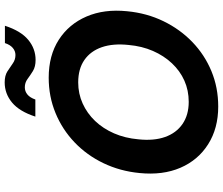

<svg xmlns="http://www.w3.org/2000/svg" viewBox="-86 -854 952 820"><g transform="rotate(-90 390.0 -444.0)"><path d="M345 12Q252 12 184 -31Q116 -74 83.5 -149.5Q51 -225 61 -324Q69 -407 103 -478Q137 -549 192 -601.5Q247 -654 317.5 -683Q388 -712 468 -712Q563 -712 630 -669Q697 -626 729.5 -550.5Q762 -475 752 -377Q744 -293 709.5 -222Q675 -151 620.5 -98.5Q566 -46 496 -17Q426 12 345 12ZM365 -114Q414 -114 455.5 -132.5Q497 -151 529.5 -185.5Q562 -220 582.5 -267Q603 -314 608 -371Q615 -437 598.5 -485Q582 -533 544 -559.5Q506 -586 448 -586Q400 -586 358 -567Q316 -548 283.5 -514Q251 -480 230.5 -433Q210 -386 205 -329Q198 -263 215 -215Q232 -167 270.5 -140.5Q309 -114 365 -114ZM302 -769Q324 -837 362 -868.5Q400 -900 448 -900Q477 -900 495 -888.5Q513 -877 529 -865.5Q545 -854 565 -854Q582 -854 595.5 -865.5Q609 -877 616 -899H690Q668 -831 630 -799.5Q592 -768 544 -768Q515 -768 496.5 -779.5Q478 -791 462.5 -802.5Q447 -814 427 -814Q410 -814 396.5 -803Q383 -792 375 -769Z"/></g></svg>

Font: DM Sans 12pt ExtraBold
Style: Italic
Weight: 800
Italic angle: -10°
Version: Version 4.004;gftools[0.9.30]